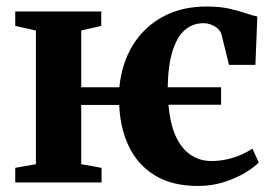

<svg xmlns="http://www.w3.org/2000/svg" viewBox="-20 -574 859 604"><path d="M603 11Q522 11 468 -21.8Q414 -54.5 386 -112.2Q358 -170 355 -244H235.5V-57.5L299.5 -46V0H28V-46L93 -57.5V-478L28 -492.5V-538H298.5V-492.5L235.5 -478V-299.5H355.5Q363 -375.5 398.2 -432.5Q433.5 -489.5 492.5 -521.5Q551.5 -553.5 629.5 -553.5Q671 -553.5 701.2 -546.8Q731.5 -540 753 -532.5Q774.5 -525 789.5 -522L783.5 -370H700.5L677 -464.5Q674.5 -475 665.8 -483.2Q657 -491.5 645 -496.2Q633 -501 619.5 -501Q587 -501 562.5 -480.5Q538 -460 523.5 -415.8Q509 -371.5 507.5 -299.5H675.5V-244.5H510Q515 -184.5 533 -145.2Q551 -106 579.8 -86.8Q608.5 -67.5 644.5 -67.5Q671 -67.5 695 -73Q719 -78.5 739.2 -87.5Q759.5 -96.5 774 -106.5L794 -63Q780 -48 751.5 -30.8Q723 -13.5 684.8 -1.2Q646.5 11 603 11Z"/></svg>

Font: Merriweather 60pt
Style: Bold
Weight: 700
Version: Version 2.100